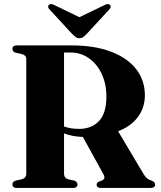

<svg xmlns="http://www.w3.org/2000/svg" viewBox="-20 -923 789 943"><path d="M691.5 -455Q691.5 -394 656.8 -347.8Q622 -301.5 560 -278.5L685 -68.5Q693.5 -54 702.5 -47Q711.5 -40 725 -35.5Q742 -29.5 742 -17Q742 0 719.5 0H476Q454.5 0 454.5 -17Q454.5 -25 465.5 -31L478.5 -35.5Q490 -40.5 492.5 -47.5Q495 -54.5 487 -69L387 -250.5Q358.5 -251.5 335.8 -256Q313 -260.5 294.5 -268V-69.5Q294.5 -48.5 316 -42L345 -36Q360.5 -30 360.5 -17Q360.5 0 338.5 0H63Q41 0 41 -17Q41 -31 57 -36L85.5 -42Q109 -48.5 109 -69.5V-634.5Q109 -652 85.5 -658L57 -664Q41 -669 41 -683Q41 -700 63 -700H330.5Q444.5 -700 525.2 -669.2Q606 -638.5 648.8 -583.5Q691.5 -528.5 691.5 -455ZM294.5 -665V-302Q325 -290 368 -290Q430 -290 466.2 -328.5Q502.5 -367 502.5 -448Q502.5 -511 479.5 -560Q456.5 -609 416.8 -637Q377 -665 327 -665ZM405 -755.5Q396 -746.5 388.5 -741Q381 -735.5 370 -735.5Q359 -735.5 351.8 -741Q344.5 -746.5 335 -755.5L222.5 -877.5Q216 -884 216.5 -890.2Q217 -896.5 221 -899.5Q230 -907 247 -898L370 -838.5L493 -898Q510 -907 519.5 -899.5Q523.5 -896.5 523.8 -890.2Q524 -884 517.5 -877.5Z"/></svg>

Font: Fraunces 72pt S000
Style: Bold
Weight: 700
Version: Version 1.000; ttfautohint (v1.8.3)